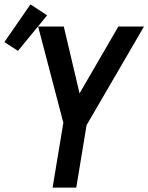

<svg xmlns="http://www.w3.org/2000/svg" viewBox="-50 -856 677 876"><path d="M190 0 239 -296 124 -735H241L313 -430L490 -735H607L345 -285L298 0ZM32 -624 -30 -664 89 -836 165 -786Z"/></svg>

Font: Iosevka SS04 SmBd Ex Obl
Style: Regular
Weight: 600
Width: 7
Italic angle: -9°
Monospace: yes
Designer: Belleve Invis
Foundry: Belleve Invis
Version: Version 19.0.0; ttfautohint (v1.8.4)